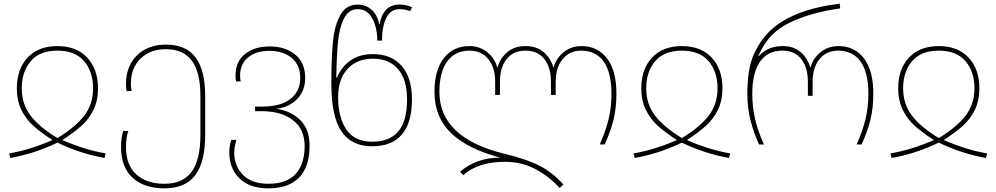

<svg xmlns="http://www.w3.org/2000/svg" viewBox="-20 -790 5448 1050"><path d="M30 49Q142 30 267 -24Q205 -64 163.5 -101Q122 -138 97 -189Q72 -240 72 -307Q72 -412 131 -475Q190 -538 294 -538Q398 -538 457 -475Q516 -412 516 -307Q516 -240 491 -189Q466 -138 424.5 -101Q383 -64 321 -24Q446 30 558 49L552 74Q418 50 294 -10Q170 50 36 74ZM489 -307Q489 -398 440 -455.5Q391 -513 294 -513Q197 -513 148 -455.5Q99 -398 99 -307Q99 -221 147 -158Q195 -95 294 -35Q393 -95 441 -158Q489 -221 489 -307Z M642 14Q642 -37 654 -74H682Q669 -40 669 14Q669 113 725.5 164Q782 215 879 215Q980 215 1028 149.5Q1076 84 1076 -52V-266Q1076 -394 1029.5 -457.5Q983 -521 887 -521Q802 -521 749 -470Q696 -419 696 -332Q696 -310 700 -292H672Q669 -310 669 -332Q669 -396 696.5 -444.5Q724 -493 773 -519.5Q822 -546 887 -546Q997 -546 1049.5 -476Q1102 -406 1102 -266V-52Q1102 96 1048 168Q994 240 879 240Q768 240 705 182Q642 124 642 14Z M1234 45Q1234 6 1245 -25H1273Q1261 13 1261 45Q1261 117 1308.5 166Q1356 215 1448 215Q1548 215 1597 161Q1646 107 1646 8Q1646 -83 1582.5 -132.5Q1519 -182 1410 -182H1375V-207H1411Q1515 -207 1568.5 -249Q1622 -291 1622 -364Q1622 -434 1575.5 -473Q1529 -512 1453 -512Q1379 -512 1336 -475.5Q1293 -439 1293 -377Q1293 -360 1296 -345H1271Q1268 -359 1268 -377Q1268 -453 1319.5 -494.5Q1371 -536 1455 -536Q1540 -536 1594.5 -491.5Q1649 -447 1649 -364Q1649 -292 1603.5 -247Q1558 -202 1490 -195Q1571 -184 1622 -133.5Q1673 -83 1673 8Q1673 122 1615.5 181Q1558 240 1448 240Q1344 240 1289 185Q1234 130 1234 45Z M1792 -335Q1792 -474 1801 -563Q1810 -652 1841.5 -708.5Q1873 -765 1936 -765Q1982 -765 2013.5 -735.5Q2045 -706 2054 -657H2056Q2064 -707 2091 -736Q2118 -765 2164 -765Q2204 -765 2233 -750L2223 -729Q2195 -740 2165 -740Q2116 -740 2092.5 -692Q2069 -644 2069 -568H2043Q2043 -642 2015 -691Q1987 -740 1937 -740Q1887 -740 1861.5 -689.5Q1836 -639 1828.5 -562Q1821 -485 1819 -366H1823Q1847 -424 1896 -459Q1945 -494 2019 -494Q2121 -494 2177 -429Q2233 -364 2233 -247Q2233 -119 2178 -54.5Q2123 10 2015 10Q1903 10 1847.5 -71Q1792 -152 1792 -335ZM2206 -247Q2206 -356 2156.5 -412.5Q2107 -469 2020 -469Q1931 -469 1880 -412.5Q1829 -356 1829 -259Q1829 -149 1874 -82Q1919 -15 2015 -15Q2110 -15 2158 -71Q2206 -127 2206 -247Z M2742 95Q2669 95 2613 112.5Q2557 130 2513 168L2496 149Q2587 72 2716 72Q2537 25 2446.5 -62.5Q2356 -150 2356 -287Q2356 -407 2407.5 -472.5Q2459 -538 2547 -538Q2603 -538 2644.5 -504.5Q2686 -471 2699 -422H2701Q2716 -473 2755 -505.5Q2794 -538 2854 -538Q2914 -538 2952.5 -505.5Q2991 -473 3006 -422H3008Q3021 -471 3062.5 -504.5Q3104 -538 3160 -538Q3248 -538 3299.5 -471Q3351 -404 3351 -277Q3351 -199 3335 -134.5Q3319 -70 3287 0H3260Q3292 -72 3308 -137.5Q3324 -203 3324 -277Q3324 -393 3281.5 -453Q3239 -513 3159 -513Q3094 -513 3056.5 -466.5Q3019 -420 3019 -343V-271H2993V-343Q2993 -421 2957 -467Q2921 -513 2854 -513Q2787 -513 2750.5 -467Q2714 -421 2714 -343V-271H2688V-343Q2688 -420 2650.5 -466.5Q2613 -513 2548 -513Q2469 -513 2426 -454.5Q2383 -396 2383 -287Q2383 -36 2739 51Q2863 81 2933 117.5Q3003 154 3061 219L3040 238Q2985 176 2909.5 135.5Q2834 95 2742 95Z M3445 49Q3557 30 3682 -24Q3620 -64 3578.5 -101Q3537 -138 3512 -189Q3487 -240 3487 -307Q3487 -412 3546 -475Q3605 -538 3709 -538Q3813 -538 3872 -475Q3931 -412 3931 -307Q3931 -240 3906 -189Q3881 -138 3839.5 -101Q3798 -64 3736 -24Q3861 30 3973 49L3967 74Q3833 50 3709 -10Q3585 50 3451 74ZM3904 -307Q3904 -398 3855 -455.5Q3806 -513 3709 -513Q3612 -513 3563 -455.5Q3514 -398 3514 -307Q3514 -221 3562 -158Q3610 -95 3709 -35Q3808 -95 3856 -158Q3904 -221 3904 -307Z M4067 -277Q4067 -413 4101.5 -490.5Q4136 -568 4191 -621Q4310 -737 4572 -770L4575 -744Q4413 -722 4296 -665Q4179 -608 4129 -487V-482Q4178 -538 4260 -538Q4320 -538 4358 -505.5Q4396 -473 4411 -422H4413Q4426 -471 4467.5 -504.5Q4509 -538 4565 -538Q4653 -538 4704.5 -471Q4756 -404 4756 -277Q4756 -199 4740 -134.5Q4724 -70 4692 0H4665Q4697 -72 4713 -137.5Q4729 -203 4729 -277Q4729 -393 4686.5 -453Q4644 -513 4564 -513Q4499 -513 4461.5 -466.5Q4424 -420 4424 -343V-266H4398V-343Q4398 -421 4362 -467Q4326 -513 4259 -513Q4177 -513 4135.5 -451.5Q4094 -390 4094 -277Q4094 -204 4110 -136.5Q4126 -69 4158 0H4131Q4100 -68 4083.5 -135Q4067 -202 4067 -277Z M4850 49Q4962 30 5087 -24Q5025 -64 4983.5 -101Q4942 -138 4917 -189Q4892 -240 4892 -307Q4892 -412 4951 -475Q5010 -538 5114 -538Q5218 -538 5277 -475Q5336 -412 5336 -307Q5336 -240 5311 -189Q5286 -138 5244.5 -101Q5203 -64 5141 -24Q5266 30 5378 49L5372 74Q5238 50 5114 -10Q4990 50 4856 74ZM5309 -307Q5309 -398 5260 -455.5Q5211 -513 5114 -513Q5017 -513 4968 -455.5Q4919 -398 4919 -307Q4919 -221 4967 -158Q5015 -95 5114 -35Q5213 -95 5261 -158Q5309 -221 5309 -307Z"/></svg>

Font: Noto Sans Georgian Thin
Style: Regular
Weight: 250
Designer: Monotype Design team
Foundry: Monotype Imaging Inc.
Version: Version 1.000